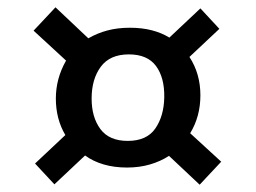

<svg xmlns="http://www.w3.org/2000/svg" viewBox="-20 -564 700 526"><path d="M586 -121 527 -58 443 -137Q420 -122 391 -113.5Q362 -105 328 -105Q293 -105 264 -113.5Q235 -122 213 -138L129 -59L76 -116L159 -194Q133 -238 133 -294Q133 -349 161 -398L72 -480L132 -544L222 -459Q246 -473 274 -480.5Q302 -488 336 -488Q369 -488 396 -481Q423 -474 444 -461L529 -541L581 -485L499 -408Q529 -362 529 -303Q529 -245 501 -199ZM330 -178Q382 -178 405.5 -212Q429 -246 430 -297Q431 -351 407.5 -383Q384 -415 333 -415Q281 -415 256 -381Q231 -347 231 -294Q231 -243 255 -210.5Q279 -178 330 -178Z"/></svg>

Font: Bitter SemiBold
Style: Regular
Weight: 600
Designer: Sol Matas, and Bitter project Authors
Foundry: Sol Matas
Version: Version 2.001